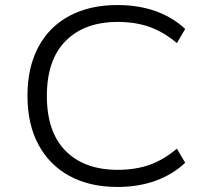

<svg xmlns="http://www.w3.org/2000/svg" viewBox="-20 -733 827 762"><path d="M446 9Q336 9 256 -34.5Q176 -78 132.5 -159Q89 -240 89 -353Q89 -465 132 -546Q175 -627 255.5 -670Q336 -713 446 -713Q529 -713 597 -689Q665 -665 715 -618L682 -562Q630 -606 574 -626Q518 -646 447 -646Q316 -646 241 -571Q166 -496 166 -352Q166 -209 240.5 -134Q315 -59 447 -59Q518 -59 574 -79Q630 -99 682 -143L715 -87Q665 -40 597 -15.5Q529 9 446 9Z"/></svg>

Font: Nunito Sans 7pt SemiExpanded Light
Style: Regular
Weight: 300
Width: 6
Designer: Vernon Adams
Foundry: Vernon Adams
Version: Version 3.101;gftools[0.9.27]